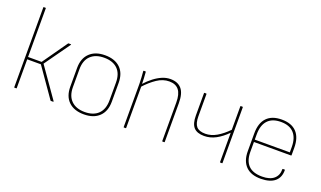

<svg xmlns="http://www.w3.org/2000/svg" viewBox="-71 -1101 2561 1530"><g transform="rotate(20 1209.0 -336.0)"><path d="M422 -5Q423 -3 422 -1.5Q421 0 419 0H401Q398 0 397 -2L226 -247H110V-3Q110 0 106 0H92Q89 0 89 -3V-680Q89 -683 92 -683H106Q110 -683 110 -680V-267H225L372 -476Q374 -479 377 -479H395Q401 -479 397 -474L244 -259Z M683 11Q600 11 553.5 -33.5Q507 -78 507 -160V-319Q507 -400 554 -445Q601 -490 683 -490Q767 -490 813 -445.5Q859 -401 859 -319V-160Q859 -79 812.5 -34Q766 11 683 11ZM683 -9Q757 -9 797.5 -49Q838 -89 838 -164V-315Q838 -390 797.5 -429.5Q757 -469 683 -469Q610 -469 569 -429.5Q528 -390 528 -315V-164Q528 -89 569 -49Q610 -9 683 -9Z M1347 0Q1344 0 1344 -3V-330Q1344 -401 1317 -435Q1290 -469 1235 -469Q1182 -469 1132 -435.5Q1082 -402 1033 -348V-372Q1066 -409 1100 -435Q1134 -461 1168.5 -475.5Q1203 -490 1238 -490Q1300 -490 1332.5 -452.5Q1365 -415 1365 -332V-3Q1365 0 1361 0ZM1020 0Q1017 0 1017 -3V-368Q1017 -394 1015 -422Q1013 -450 1011 -475Q1011 -479 1015 -479H1029Q1032 -479 1032 -475Q1034 -451 1035.5 -424Q1037 -397 1037 -371L1038 -363V-3Q1038 0 1034 0Z M1837 0Q1834 0 1834 -3V-252Q1789 -206 1741.5 -180.5Q1694 -155 1642 -155Q1582 -155 1554 -186Q1526 -217 1526 -286V-475Q1526 -479 1529 -479H1543Q1547 -479 1547 -475V-288Q1547 -227 1570 -201Q1593 -175 1645 -175Q1694 -175 1740.5 -202Q1787 -229 1834 -277V-475Q1834 -479 1837 -479H1851Q1855 -479 1855 -475V-3Q1855 0 1851 0Z M2186 11Q2101 12 2056.5 -32.5Q2012 -77 2012 -160V-311Q2012 -399 2055.5 -444.5Q2099 -490 2182 -490Q2265 -490 2308 -444.5Q2351 -399 2351 -311V-250Q2351 -246 2348 -246H2033V-163Q2033 -87 2071 -48Q2109 -9 2187 -9Q2253 -9 2287 -38.5Q2321 -68 2320 -119Q2320 -123 2324 -123H2339Q2341 -123 2341 -120Q2342 -58 2302.5 -24Q2263 10 2186 11ZM2033 -266H2330V-311Q2330 -388 2292.5 -429Q2255 -470 2182 -470Q2108 -470 2070.5 -429Q2033 -388 2033 -311Z"/></g></svg>

Font: Sofia Sans Semi Condensed Thin
Style: Regular
Weight: 250
Version: Version 4.100